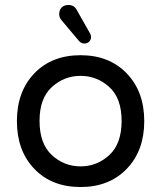

<svg xmlns="http://www.w3.org/2000/svg" viewBox="-20 -742 648 772"><path d="M469 -256Q469 -347 419.5 -392Q370 -437 304 -437Q238 -437 188.5 -392Q139 -347 139 -256Q139 -164 188.5 -118.5Q238 -73 304 -73Q370 -73 419.5 -118.5Q469 -164 469 -256ZM304 -520Q419 -520 489.5 -447Q560 -374 560 -255Q560 -136 489.5 -63Q419 10 304 10Q188 10 118 -63Q48 -136 48 -255Q48 -374 118 -447Q188 -520 304 -520ZM255 -722Q278 -722 288 -703L339 -613Q346 -602 346 -594Q346 -582 338.5 -574.5Q331 -567 319 -567Q306 -567 297 -578L228 -660Q218 -671 218 -685Q218 -702 228 -712Q238 -722 255 -722Z"/></svg>

Font: VarelaRound
Style: Regular
Weight: 400
Designer: Joe Prince, Avraham Cornfeld
Foundry: Joe Prince, Avraham Cornfeld
Version: Version 2.000;PS 002.000;hotconv 1.0.88;makeotf.lib2.5.64775